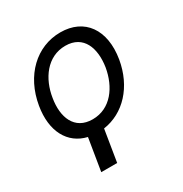

<svg xmlns="http://www.w3.org/2000/svg" viewBox="-174 -687 979 1025"><g transform="rotate(-30 315.5 -175.0)"><path d="M258.5 -63.9C146.3 -63.9 110.8 -160.5 129.3 -269.9C146.3 -379.3 214.5 -477.3 326.7 -477.3C438.9 -477.3 473 -379.3 456 -269.9C437.5 -160.5 370.7 -63.9 258.5 -63.9ZM45.5 -269.9C21 -124.3 77.8 -20.6 188.6 5L156.2 203.1H254.3L285.9 8.5C414.4 -9.9 513.8 -116.5 539.8 -269.9C568.2 -440.3 487.2 -552.6 339.5 -552.6C191.8 -552.6 73.9 -440.3 45.5 -269.9Z"/></g></svg>

Font: Margiela Sans
Style: Italic
Weight: 400
Italic angle: -9.39999°
Designer: Stefan Endress, Andreas Faust
Version: Version 1.100;FEAKit 1.0